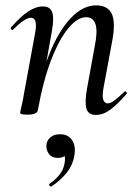

<svg xmlns="http://www.w3.org/2000/svg" viewBox="-20 -419 508 715"><path d="M337 9Q309 9 302 -14Q295 -37 304 -89L333 -248Q355 -355 300 -355Q269 -355 235 -314.5Q201 -274 171 -197Q141 -120 121 -9L107 -10Q128 -127 162.5 -214.5Q197 -302 242.5 -350.5Q288 -399 338 -399Q381 -399 396 -368Q411 -337 398 -267L365 -89Q360 -59 365 -46.5Q370 -34 381 -34Q392 -34 407.5 -46Q423 -58 443 -77Q446 -81 450 -77Q454 -73 451 -69Q419 -32 392 -11.5Q365 9 337 9ZM82 8Q66 8 60.5 6Q55 4 55 1Q55 -2 60.5 -25Q66 -48 70 -74L111 -297Q121 -353 95 -353Q84 -353 67 -341.5Q50 -330 29 -309Q26 -305 22 -309.5Q18 -314 21 -317Q56 -357 84.5 -376Q113 -395 140 -395Q167 -395 174.5 -373Q182 -351 173 -302L121 -9Q118 8 82 8ZM172 275Q168 277 164.5 272.5Q161 268 165 265Q188 249 202 231Q216 213 220 191Q225 167 218 156Q211 145 201 143L231 130Q232 150 223 159.5Q214 169 196 169Q173 169 162 154Q151 139 153 120Q155 103 168 92Q181 81 204 81Q235 81 249.5 104.5Q264 128 256 165Q250 198 227 226Q204 254 172 275Z"/></svg>

Font: Cormorant Garamond Light Medium
Style: Italic
Weight: 500
Italic angle: -10°
Version: Version 4.001